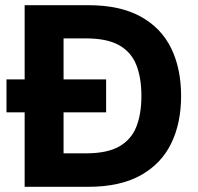

<svg xmlns="http://www.w3.org/2000/svg" viewBox="-20 -720 763 740"><path d="M5 -287V-414H389V-287ZM75 0V-700H320Q442 -700 521.5 -656.5Q601 -613 639.5 -534.5Q678 -456 678 -350Q678 -245 639.5 -166.5Q601 -88 521.5 -44Q442 0 320 0ZM225 -129H311Q393 -129 439.5 -155.5Q486 -182 505.5 -231.5Q525 -281 525 -350Q525 -420 505.5 -469.5Q486 -519 439.5 -545.5Q393 -572 311 -572H225Z"/></svg>

Font: DM Sans 16pt Black
Style: Regular
Weight: 900
Version: Version 4.004;gftools[0.9.30]